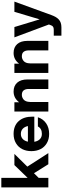

<svg xmlns="http://www.w3.org/2000/svg" viewBox="970 -1730 960 2941"><g transform="rotate(-90 1450.5 -260.0)"><path d="M49.8 0V-720.2H195.8V-316.9L392.1 -520H563L368.2 -321.8L575.2 0H404.8L267.1 -220.2L195.8 -147.9V0Z M869.6 12.2Q787.6 12.2 727.1 -23.7Q666.5 -59.6 636 -120.6Q605.5 -181.6 605.5 -259.8Q605.5 -337.9 636 -398.9Q666.5 -460 727.1 -496.1Q787.6 -532.2 869.6 -532.2Q994.6 -532.2 1064.2 -455.3Q1133.8 -378.4 1133.8 -245.1V-214.8H748.5Q757.8 -160.2 789.1 -129.6Q820.3 -99.1 869.6 -99.1Q952.1 -99.1 983.4 -160.2H1124.5Q1099.1 -81.1 1032.5 -34.4Q965.8 12.2 869.6 12.2ZM750.5 -313H989.7Q979 -363.8 948 -392.3Q917 -420.9 869.6 -420.9Q822.3 -420.9 791.5 -392.3Q760.7 -363.8 750.5 -313Z M1557.6 -303.2Q1557.6 -350.1 1536.1 -377.9Q1514.6 -405.8 1466.8 -405.8Q1447.3 -405.8 1429 -398.7Q1410.6 -391.6 1394.5 -377.7Q1378.4 -363.8 1368.9 -339.4Q1359.4 -314.9 1359.4 -283.2H1358.4V0H1212.4V-520H1354.5V-448.2Q1418 -532.2 1518.6 -532.2Q1605 -532.2 1654.3 -477.1Q1703.6 -421.9 1703.6 -319.8V0H1557.6Z M2148.4 -303.2Q2148.4 -350.1 2127 -377.9Q2105.5 -405.8 2057.6 -405.8Q2038.1 -405.8 2019.8 -398.7Q2001.5 -391.6 1985.4 -377.7Q1969.2 -363.8 1959.7 -339.4Q1950.2 -314.9 1950.2 -283.2H1949.2V0H1803.2V-520H1945.3V-448.2Q2008.8 -532.2 2109.4 -532.2Q2195.8 -532.2 2245.1 -477.1Q2294.4 -421.9 2294.4 -319.8V0H2148.4Z M2374 200.2V83H2460.4Q2487.3 83 2501.7 76.9Q2516.1 70.8 2523.9 58.8Q2531.7 46.9 2541 20L2545.4 8.8L2348.1 -520H2506.3L2624 -132.8L2739.3 -520H2896L2690.4 44.9Q2676.8 82 2662.1 108.4Q2647.5 134.8 2625.5 156.5Q2603.5 178.2 2572.8 189.2Q2542 200.2 2501.5 200.2Z"/></g></svg>

Font: Aspekta 400
Style: Bold
Weight: 700
Designer: Ivo Dolenc
Version: Version 2.000